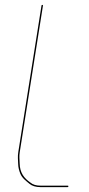

<svg xmlns="http://www.w3.org/2000/svg" viewBox="-20 -656 367 788"><path d="M153.7 -636C151.7 -636 150.6 -635 150.3 -633L55.1 -32C52 -12.8 54.1 -0.8 54.5 16C54.8 31.1 58.5 44.4 63.1 56C70.6 74.9 86.1 85.7 100.5 98C111.1 107 126.6 112 146.3 112H257.3C259.3 112 260.4 111 260.7 109C261 107 260.2 106 258.2 106H147.2C128.2 106 114.6 101.8 104.3 93C79.1 75.5 61.3 53.2 60.7 14.5C60.4 -3 58 -12.9 61.1 -32L156.3 -633C156.6 -635 155.7 -636 153.7 -636Z"/></svg>

Font: Proton
Style: HlIt
Weight: 500
Version: Version 1.017